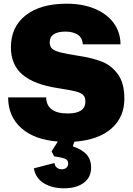

<svg xmlns="http://www.w3.org/2000/svg" viewBox="-20 -758 718 1039"><path d="M163 153 275 124Q276 139 287 148.5Q298 158 314 158Q330 158 339.5 149.5Q349 141 349 127Q349 108 332 101Q315 94 273 88L259 61L293 8Q165 -2 94.5 -65.5Q24 -129 24 -231H230Q230 -190 258.5 -167Q287 -144 347 -144Q393 -144 417.5 -159.5Q442 -175 442 -210Q442 -232 430 -244Q418 -256 388.5 -263.5Q359 -271 294 -281Q166 -300 102.5 -353.5Q39 -407 39 -502Q39 -613 119.5 -675.5Q200 -738 340 -738Q427 -738 493 -710.5Q559 -683 595.5 -633Q632 -583 632 -518H428Q426 -555 399.5 -571Q373 -587 335 -587Q249 -587 249 -528Q249 -507 261.5 -495Q274 -483 306.5 -474.5Q339 -466 405 -456Q478 -445 530 -425Q582 -405 617.5 -357Q653 -309 653 -223Q653 -125 583.5 -63Q514 -1 382 9L374 34Q421 49 447 76.5Q473 104 473 149Q473 202 433 231.5Q393 261 326 261Q263 261 218 234Q173 207 163 153Z"/></svg>

Font: Mona Sans Black
Style: Regular
Weight: 900
Designer: Deni Anggara
Foundry: GitHub
Version: Version 2.000